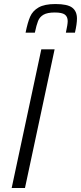

<svg xmlns="http://www.w3.org/2000/svg" viewBox="-20 -933 402 953"><path d="M38 0 185 -688H251L104 0ZM362 -841Q362 -814 352 -771H307Q316 -812 316 -828Q316 -850 302 -860.5Q288 -871 252 -871Q215 -871 196 -860Q177 -849 169 -829Q161 -809 153 -771H107Q117 -821 129.5 -850Q142 -879 171.5 -896Q201 -913 255 -913Q315 -913 338.5 -895Q362 -877 362 -841Z"/></svg>

Font: Saira Semi Condensed Light
Style: Italic
Weight: 300
Width: 4
Italic angle: -12°
Designer: Hector Gatti with collaboration of the Omnibus-Type team
Foundry: Omnibus-Type
Version: Version 1.001; ttfautohint (v1.8)